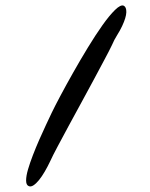

<svg xmlns="http://www.w3.org/2000/svg" viewBox="-20 -686 553 706"><path d="M85 -2Q76 -6 76 -22.5Q76 -39 83 -63Q90 -87 101 -115.5Q112 -144 124.5 -172.5Q137 -201 149 -226.5Q161 -252 170 -271Q181 -294 202 -333.5Q223 -373 249 -419Q275 -465 303 -511Q331 -557 356.5 -593Q382 -629 403 -649.5Q424 -670 435 -665Q445 -660 444.5 -641Q444 -622 429 -590Q421 -573 410.5 -556.5Q400 -540 392 -521Q382 -500 364 -466.5Q346 -433 324.5 -392.5Q303 -352 279 -308.5Q255 -265 233 -224Q211 -183 192.5 -148.5Q174 -114 164 -92Q155 -73 144.5 -55Q134 -37 123.5 -24Q113 -11 103 -4.5Q93 2 85 -2Z"/></svg>

Font: CAT Altenglisch
Style: Regular
Weight: 400
Designer: Peter Wiegel
Foundry: Peter Wiegel, CAT Fonts
Version: Version 1.000